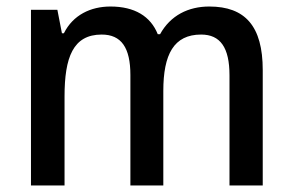

<svg xmlns="http://www.w3.org/2000/svg" viewBox="-20 -569 898 589"><path d="M622 -549C558 -549 503 -522 471 -464H464C442 -519 393 -549 319 -549C258 -549 204 -523 176 -467H170L156 -539H75V0H178V-273C178 -393 204 -463 292 -463C352 -463 380 -423 380 -339V0H481V-290C481 -402 513 -463 597 -463C656 -463 684 -423 684 -338V0H786V-354C786 -489 732 -549 622 -549Z"/></svg>

Font: Noto Sans SemiCondensed Medium
Style: Regular
Weight: 500
Width: 4
Designer: Monotype Design Team
Foundry: Monotype Imaging Inc.
Version: Version 2.013